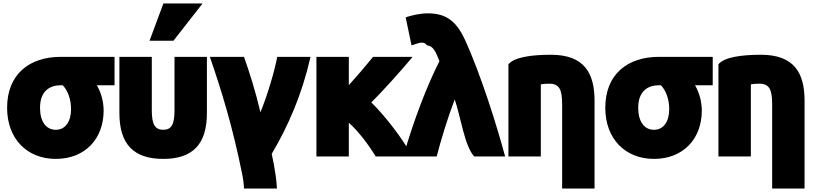

<svg xmlns="http://www.w3.org/2000/svg" viewBox="-20 -878 4704 1108"><path d="M578 -240C578 -76 470 39 302 39C136 39 21 -77 21 -256C21 -450 150 -550 331 -550H641V-386H539C564 -343 578 -290 578 -240ZM390 -248C390 -304 372 -355 342 -386H330C269 -386 211 -354 211 -256C211 -176 246 -129 302 -129C359 -129 390 -179 390 -248Z M922 39C750 39 669 -47 669 -226V-550H856V-241C856 -161 874 -129 922 -129C970 -129 987 -161 987 -241V-550H1174V-226C1174 -47 1094 39 922 39ZM981 -643H843L923 -858H1149Z M1483 -230C1522 -326 1562 -457 1580 -550H1772C1722 -331 1644 -152 1548 10C1558 56 1564 87 1571 136C1574 155 1577 185 1578 210H1388C1387 185 1384 157 1377 124C1324 -139 1261 -348 1191 -550H1388C1420 -460 1455 -349 1483 -230Z M1993 25H1806V-550H1993V-387C2044 -443 2102 -511 2133 -550H2361C2303 -479 2183 -346 2123 -287C2203 -208 2301 -82 2360 25H2148C2106 -44 2052 -116 1993 -170Z M2604 -304C2563 -197 2523 -65 2500 25H2307C2369 -189 2445 -386 2516 -525C2494 -582 2479 -613 2445 -616C2432 -631 2423 -634 2403 -631C2390 -628 2375 -623 2355 -616L2321 -778C2355 -789 2401 -801 2449 -801C2552 -801 2612 -758 2662 -651C2757 -444 2850 -143 2895 25H2717C2661 -32 2637 -212 2604 -304Z M2914 25V-507C2947 -548 3047 -562 3159 -562C3354 -562 3411 -454 3411 -296V210H3224V-277C3224 -362 3207 -395 3150 -395C3123 -395 3119 -394 3101 -391V25Z M4030 -240C4030 -76 3922 39 3754 39C3588 39 3473 -77 3473 -256C3473 -450 3602 -550 3783 -550H4093V-386H3991C4016 -343 4030 -290 4030 -240ZM3842 -248C3842 -304 3824 -355 3794 -386H3782C3721 -386 3663 -354 3663 -256C3663 -176 3698 -129 3754 -129C3811 -129 3842 -179 3842 -248Z M4126 25V-507C4159 -548 4259 -562 4371 -562C4566 -562 4623 -454 4623 -296V210H4436V-277C4436 -362 4419 -395 4362 -395C4335 -395 4331 -394 4313 -391V25Z"/></svg>

Font: Repo Black
Style: Regular
Weight: 900
Designer: Stefan Peev
Foundry: Context Ltd
Version: Version 1.502